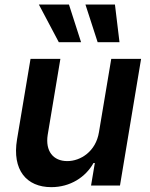

<svg xmlns="http://www.w3.org/2000/svg" viewBox="-20 -799 648 827"><path d="M406.2 -229.4C392.8 -146.3 326.7 -105.1 269.9 -105.1C208.5 -105.1 174.7 -148.8 185.4 -218L240.1 -545.5H111.5L53.3 -198.2C31.6 -67.1 93.8 7.1 201 7.1C282.7 7.1 348.7 -35.9 382.8 -96.9H388.5L372.2 0H496.8L587.7 -545.5H459.2ZM147.4 -779.5 233.3 -617.2H329.2L277 -779.5ZM348 -779.5 400.6 -617.2H494.7L475.1 -779.5Z"/></svg>

Font: Margiela Sans Semi Bold
Style: Italic
Weight: 600
Italic angle: -9.39999°
Designer: Stefan Endress, Andreas Faust
Version: Version 1.100;FEAKit 1.0